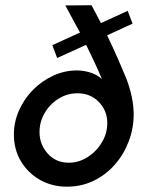

<svg xmlns="http://www.w3.org/2000/svg" viewBox="-20 -687 547 718"><path d="M230.6 11.1Q174.3 11.1 129.2 -14.6Q84 -40.3 58 -84.4Q31.9 -128.5 31.9 -184Q31.9 -231.2 51.4 -274.7Q70.8 -318.1 103.8 -351.4Q136.8 -384.7 179.2 -404.2Q221.5 -423.6 268.1 -423.6Q291 -423.6 316 -416.3Q341 -409 361.1 -391.7Q347.9 -422.9 333 -454.9Q318.1 -486.8 302.1 -519.4L193.8 -470.1L175.7 -518.1L279.2 -565.3Q265.3 -590.3 251.7 -615.6Q238.2 -641 224.3 -666.7L322.2 -667.4Q330.6 -651.4 339.6 -634.7Q348.6 -618.1 357.6 -600.7L457.6 -646.5L475.7 -598.6L380.6 -554.9Q404.2 -505.6 423.3 -461.8Q442.4 -418.1 452.8 -392.4Q479.9 -320.1 479.9 -259Q479.9 -207.6 461.8 -159.4Q443.8 -111.1 410.4 -72.6Q377.1 -34 331.2 -11.5Q285.4 11.1 230.6 11.1ZM237.5 -78.5Q274.3 -78.5 307.3 -99.3Q340.3 -120.1 360.8 -154.2Q381.2 -188.2 381.2 -227.1Q381.2 -272.9 349.7 -305.6Q318.1 -338.2 269.4 -338.2Q231.9 -338.2 199.3 -318.1Q166.7 -297.9 147.2 -264.6Q127.8 -231.2 127.8 -193.1Q127.8 -147.2 158.3 -112.8Q188.9 -78.5 237.5 -78.5Z"/></svg>

Font: Afacad Medium
Style: Italic
Weight: 500
Italic angle: -14°
Designer: Kristian Moeller
Foundry: Dicotype
Version: Version 1.000; ttfautohint (v1.8.4.7-5d5b)